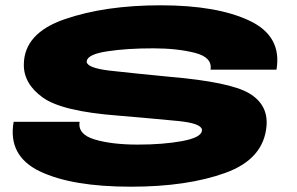

<svg xmlns="http://www.w3.org/2000/svg" viewBox="-20 -701 1120 725"><path d="M474.5 4Q251 4 130 -54.2Q9 -112.5 31.5 -241H280.5Q273 -193.5 338 -174.2Q403 -155 500 -155Q596 -155 667.5 -168.2Q739 -181.5 742.5 -207Q743 -209.5 742.5 -212Q738 -235.5 653.5 -244Q560.5 -253 425.5 -264.5Q214 -280.5 141.5 -332.8Q69 -385 70 -457.5Q71 -575.5 223.5 -628.2Q376 -681 586.5 -681Q799 -681 922.2 -622.8Q1045.5 -564.5 1024 -438H775Q782.5 -484.5 715.8 -501.5Q649 -518.5 558.5 -518.5Q458.5 -518.5 385 -507.2Q311.5 -496 307.5 -470.5Q307.5 -468.5 307.5 -466.5Q311.5 -444.5 392.5 -434.5Q481 -424.5 621 -411Q848 -391.5 920.2 -349Q992.5 -306.5 986.5 -226.5Q976.5 -101 831.8 -48.5Q687 4 474.5 4Z"/></svg>

Font: Anybody UltraExpanded ExtraBold
Style: Italic
Weight: 800
Width: 9
Italic angle: -10°
Designer: Tyler Finck
Foundry: Etcetera Type Company
Version: Version 1.010; ttfautohint (v1.8.3) -l 8 -r 50 -G 200 -x 14 